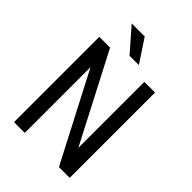

<svg xmlns="http://www.w3.org/2000/svg" viewBox="-256 -1016 1131 1131"><g transform="rotate(45 309.5 -450.5)"><path d="M541 0V-710.9H452.1V-160.6L166.5 -710.9H76.7V0H166.5V-547.9L451.2 0ZM359.4 -757.8 264.6 -901.4H155.8L281.7 -757.8Z"/></g></svg>

Font: Roboto Condensed
Style: Regular
Weight: 400
Designer: Google
Version: Version 2.134; 2016